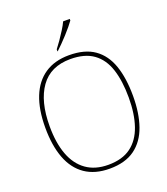

<svg xmlns="http://www.w3.org/2000/svg" viewBox="-166 -1046 1018 1170"><g transform="rotate(-20 343.0 -460.5)"><path d="M343 10Q248 10 184.5 -33.5Q121 -77 89.5 -159.5Q58 -242 58 -359Q58 -476 90.5 -557.5Q123 -639 187 -682Q251 -725 344 -725Q446 -725 508 -681.5Q570 -638 598.5 -556Q627 -474 627 -358Q627 -247 598 -164Q569 -81 506.5 -35.5Q444 10 343 10ZM343 -15Q434 -15 490 -56.5Q546 -98 572.5 -175Q599 -252 599 -358Q599 -466 574 -542.5Q549 -619 493 -659.5Q437 -700 344 -700Q215 -700 150.5 -609.5Q86 -519 86 -358Q86 -250 114.5 -173.5Q143 -97 200.5 -56Q258 -15 343 -15ZM287 -784Q302 -803 320 -829Q338 -855 355 -882Q372 -909 382 -931H425V-921Q416 -908 399.5 -888Q383 -868 363 -846Q343 -824 323.5 -804.5Q304 -785 289 -771H287Z"/></g></svg>

Font: Noto Serif Thai Thin
Style: Regular
Weight: 250
Version: Version 2.001